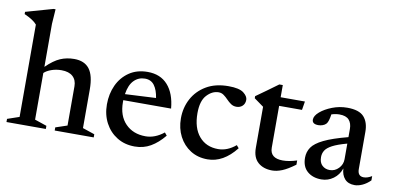

<svg xmlns="http://www.w3.org/2000/svg" viewBox="-69 -920 2348 1141"><g transform="rotate(10 1105.0 -349.0)"><path d="M251 0H13.5V-19L85 -43.5V-600.5Q64 -626 8.5 -650.5V-664L172.5 -710.5H184.5L178.5 -622V-362Q223.5 -406 262 -422.5Q300.5 -439 345.5 -439Q407.5 -439 437.5 -399.8Q467.5 -360.5 467.5 -276.5V-43.5L540 -19V0H304.5V-19L374.5 -42.5V-279Q374.5 -317 351 -338.5Q327.5 -360 282.5 -360Q250.5 -360 222.2 -350Q194 -340 178.5 -325V-43.5L251 -19Z M789 -439Q866 -439 910.5 -389Q955 -339 963 -248.5H674.5Q674.5 -242.5 674.5 -236Q674.5 -154 720.5 -107Q766.5 -60 841.5 -60Q898.5 -60 951.5 -102.5L965.5 -85.5Q927 -38.5 884.2 -13.8Q841.5 11 788.5 11Q728 11 681.8 -17.5Q635.5 -46 609.2 -95.5Q583 -145 583 -207.5Q583 -271 607.2 -323.5Q631.5 -376 677.8 -407.5Q724 -439 789 -439ZM780 -397Q741 -397 713.8 -369.5Q686.5 -342 678 -285.5L864 -295Q857 -342 837 -369.5Q817 -397 780 -397Z M1276.5 -439Q1341.5 -439 1367.8 -418.8Q1394 -398.5 1394 -377Q1394 -354 1379.5 -340.2Q1365 -326.5 1343 -326.5Q1324 -326.5 1309.5 -336.5Q1295 -346.5 1282.5 -359.8Q1270 -373 1256.2 -383Q1242.5 -393 1225 -393Q1186.5 -393 1154.2 -358.2Q1122 -323.5 1122 -249.5Q1122 -160 1164.5 -110Q1207 -60 1279.5 -60Q1335 -60 1385.5 -102.5L1399.5 -86Q1323 11 1228 11Q1169 11 1124.8 -17Q1080.5 -45 1055.5 -93.2Q1030.5 -141.5 1030.5 -202Q1030.5 -266.5 1059.2 -320.2Q1088 -374 1142.8 -406.5Q1197.5 -439 1276.5 -439Z M1592.5 -124Q1592.5 -60 1670 -60Q1706.5 -60 1754.5 -75V-49.5Q1709 -16 1677 -3.2Q1645 9.5 1618 9.5Q1564.5 9.5 1532 -19.2Q1499.5 -48 1499.5 -106V-354L1442 -395.5V-408Q1472 -429.5 1505.8 -453.5Q1539.5 -477.5 1571.5 -501.5H1592.5V-428H1739L1730.5 -376H1592.5Z M2115.5 10Q2076.5 10 2055.8 -13.2Q2035 -36.5 2033 -76Q2019.5 -36 1987 -12.5Q1954.5 11 1914.5 11Q1863 11 1830.2 -17.2Q1797.5 -45.5 1797.5 -99.5Q1797.5 -134.5 1816.5 -162.5Q1835.5 -190.5 1886 -215.2Q1936.5 -240 2030.5 -264.5V-314Q2030.5 -348 2012.8 -368Q1995 -388 1955 -388Q1932.5 -388 1907 -380Q1904 -359 1899.5 -343.8Q1895 -328.5 1888 -321Q1880 -312.5 1867.2 -308Q1854.5 -303.5 1841.5 -303.5Q1804 -303.5 1804 -330.5Q1804 -353.5 1832.2 -377.8Q1860.5 -402 1904 -418.8Q1947.5 -435.5 1994 -435.5Q2065.5 -435.5 2094.8 -403Q2124 -370.5 2124 -313V-88.5Q2124 -45 2161 -45Q2183.5 -45 2209.5 -61V-35Q2187 -12.5 2162 -1.2Q2137 10 2115.5 10ZM1890.5 -119.5Q1890.5 -86.5 1908.8 -69.5Q1927 -52.5 1954 -52.5Q1985.5 -52.5 2008 -76Q2030.5 -99.5 2030.5 -131V-225.5Q1973.5 -210 1943.2 -194Q1913 -178 1901.8 -160Q1890.5 -142 1890.5 -119.5Z"/></g></svg>

Font: Newsreader Text Medium
Style: Regular
Weight: 500
Designer: Hugues Gentile
Foundry: Production Type
Version: Version 1.002